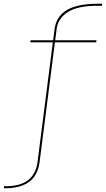

<svg xmlns="http://www.w3.org/2000/svg" viewBox="-114 -808 568 1030"><path d="M-93.5 202H-88Q-32 202 7.2 186.8Q46.5 171.5 69 140.8Q91.5 110 98 64.5L180.5 -581H402L403.5 -592H182L191 -660Q201 -714 253.5 -745.5Q306 -777 408 -777H433L434.5 -788H411.5Q341.5 -788 292.8 -774.2Q244 -760.5 216.2 -732.2Q188.5 -704 180 -661L171 -592H50.5L48.5 -581H169.5L87 63.5Q79 124.5 37.5 157.8Q-4 191 -85 191H-92Z"/></svg>

Font: Anybody Thin Thin
Style: Regular
Weight: 250
Version: Version 1.113;gftools[0.9.25]